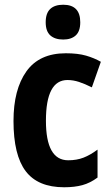

<svg xmlns="http://www.w3.org/2000/svg" viewBox="-20 -832 472 811"><path d="M251 -41Q140 -41 88.5 -109Q37 -177 37 -321Q37 -454 91.5 -530.5Q146 -607 258 -607Q309 -607 343.5 -597Q378 -587 406 -571L368 -463Q338 -478 313.5 -486Q289 -494 265 -494Q174 -494 174 -322Q174 -155 268 -155Q304 -155 332.5 -166Q361 -177 392 -200V-82Q361 -59 328 -50Q295 -41 251 -41ZM247 -812Q319 -812 319 -738Q319 -700 300 -682.5Q281 -665 247 -665Q212 -665 192.5 -682.5Q173 -700 173 -738Q173 -776 192 -794Q211 -812 247 -812Z"/></svg>

Font: Noto Sans Tamil UI Condensed
Style: Bold
Weight: 700
Width: 3
Designer: Jelle Bosma - Monotype Design Team
Foundry: Monotype Imaging Inc.
Version: Version 2.004; ttfautohint (v1.8.4.7-5d5b)